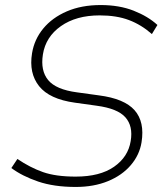

<svg xmlns="http://www.w3.org/2000/svg" viewBox="-20 -733 644 761"><path d="M280 8Q194 8 131 -13.5Q68 -35 25 -67L49 -103Q99 -69 150 -51Q201 -33 280 -33Q376 -33 432 -72Q488 -111 498 -174Q508 -233 477 -268Q446 -303 363 -314L277 -326Q176 -340 135 -391.5Q94 -443 107 -522Q116 -577 151.5 -620Q187 -663 245 -688Q303 -713 379 -713Q453 -713 510 -690.5Q567 -668 604 -634L582 -598Q540 -635 491 -653.5Q442 -672 375 -672Q282 -672 221.5 -629.5Q161 -587 150 -517Q140 -453 171 -415.5Q202 -378 285 -367L372 -355Q473 -342 513.5 -296Q554 -250 541 -169Q533 -119 498.5 -78.5Q464 -38 408 -15Q352 8 280 8Z"/></svg>

Font: Mulish ExtraLight ExtraLight
Style: Italic
Weight: 250
Italic angle: -9°
Version: Version 3.603